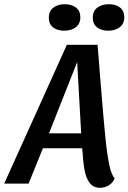

<svg xmlns="http://www.w3.org/2000/svg" viewBox="-48 -873 611 913"><path d="M428 20Q396 20 378.5 -3Q361 -26 354 -64.5Q347 -103 343 -168H156Q133 -113 88 0H-28L270 -660H416Q425 -552 431 -472Q445 -300 453 -220Q461 -140 471.5 -90Q482 -40 497 -26Q491 -6 471.5 7Q452 20 428 20ZM238 -373 185 -239H338L319 -578ZM334 -791Q334 -760 312.5 -743.5Q291 -727 257 -727Q224 -727 204 -743Q184 -759 184 -789Q184 -820 205.5 -836.5Q227 -853 260 -853Q293 -853 313.5 -837Q334 -821 334 -791ZM543 -791Q543 -760 521.5 -743.5Q500 -727 467 -727Q434 -727 413.5 -743Q393 -759 393 -789Q393 -820 414.5 -836.5Q436 -853 470 -853Q503 -853 523 -837Q543 -821 543 -791Z"/></svg>

Font: Sansita
Style: Italic
Weight: 400
Italic angle: -11°
Designer: Pablo Cosgaya
Foundry: Omnibus-Type
Version: Version 1.006